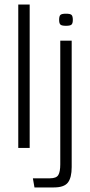

<svg xmlns="http://www.w3.org/2000/svg" viewBox="-20 -648 394 841"><path d="M60 -628H110V0H60ZM269 -535Q250 -535 244.5 -540.5Q239 -546 239 -561Q239 -577 244.5 -582.5Q250 -588 269 -588Q288 -588 293.5 -582.5Q299 -577 299 -561Q299 -546 293.5 -540.5Q288 -535 269 -535ZM131 173 124 133H199Q227 133 235.5 118.5Q244 104 244 72V-470H294V84Q294 130 277.5 151.5Q261 173 216 173Z"/></svg>

Font: Smooch Sans
Style: Regular
Weight: 400
Designer: Robert E. Leuschke
Foundry: Robert E. Leuschke
Version: Version 1.010; ttfautohint (v1.8.3)